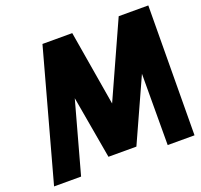

<svg xmlns="http://www.w3.org/2000/svg" viewBox="-122 -838 1023 975"><g transform="rotate(-20 389.5 -350.0)"><path d="M202 -700 10 0H156L262 -385L321 -47H472L625 -385L624 0H769L774 -700H614L431 -295L363 -700Z"/></g></svg>

Font: Unageo
Style: ExtraBold-Italic
Weight: 800
Designer: Richard Sepsi
Foundry: Richard Sepsi
Version: Version 2.000